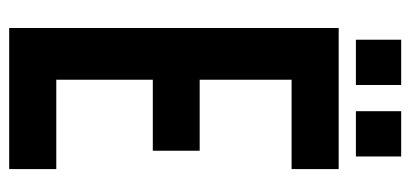

<svg xmlns="http://www.w3.org/2000/svg" viewBox="-252 -620 873 408"><g transform="rotate(90 184.0 -416.5)"><path d="M149.9 -600.1V-404.8H300.8V-305.2H149.9V-100.1H339.8V0H40V-700.2H339.8V-600.1ZM64.9 -833H161.1V-736.8H64.9ZM216.8 -833H313V-736.8H216.8Z"/></g></svg>

Font: Bebas Neue Bold
Style: Regular
Weight: 700
Designer: Ryoichi Tsunekawa
Foundry: Ryoichi Tsunekawa
Version: Version 1.300